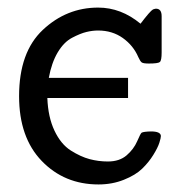

<svg xmlns="http://www.w3.org/2000/svg" viewBox="-20 -486 479 511"><path d="M30.8 -230Q30.8 -347.2 94 -406.5Q157.2 -465.8 241.2 -465.8Q302.2 -465.8 354 -422.9Q379.9 -457 387.2 -460.9Q393.1 -462.9 395 -462.9Q410.2 -462.9 410.2 -442.9V-346.2Q410.2 -325.2 405.5 -321Q400.9 -316.9 376 -316.9Q360.8 -316.9 356.9 -320.1Q353 -323.2 348.1 -334Q335 -364.7 306.9 -384.8Q278.8 -404.8 241.2 -404.8Q226.1 -404.8 210 -400.9Q193.8 -397 171.9 -385.5Q149.9 -374 133.5 -346.4Q117.2 -318.8 109.9 -278.8H320.8V-225.1H106Q107.9 -174.3 125 -138.2Q142.1 -102.1 168.5 -85.4Q194.8 -68.8 218.5 -62.5Q242.2 -56.2 267.1 -56.2Q297.9 -56.2 316.9 -72.5Q335.9 -88.9 345 -109.9Q354 -130.9 356.9 -132.8Q361.8 -135.7 381.8 -136.2Q407.7 -136.2 408.2 -124Q408.2 -119.1 404.1 -106Q399.9 -92.8 387.9 -73.5Q376 -54.2 358.4 -37.1Q340.8 -20 309.8 -7.6Q278.8 4.9 242.2 4.9Q151.4 4.9 91.1 -57.6Q30.8 -120.1 30.8 -230Z"/></svg>

Font: CMU Concrete
Style: Roman
Weight: 500
Version: Version 0.7.0